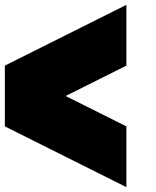

<svg xmlns="http://www.w3.org/2000/svg" viewBox="-20 -695 640 790"><path d="M500 -675 0 -425V-175L500 75V-175L250 -300L500 -425Z"/></svg>

Font: Kubos
Style: Regular
Weight: 400
Version: Version 001.000